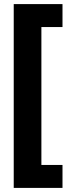

<svg xmlns="http://www.w3.org/2000/svg" viewBox="-20 -751 345 937"><path d="M285 166V54H182V-619H285V-731H47V166Z"/></svg>

Font: Noto Sans Myanmar ExtraCondensed ExtraBold
Style: Regular
Weight: 800
Width: 2
Designer: Monotype Design Team
Foundry: Monotype Imaging Inc.
Version: Version 2.107